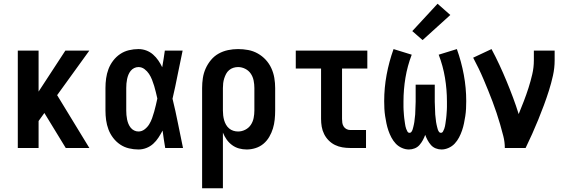

<svg xmlns="http://www.w3.org/2000/svg" viewBox="-20 -790 3040 1025"><path d="M75 0V-520H186V-301L329 -520H457L285 -282L457 0H331L218 -185L217 -187L186 -144V0Z M719 8Q694 8 668.5 2Q643 -4 621.5 -18.5Q600 -33 584 -54Q568 -75 559 -99Q550 -123 546.5 -148.5Q543 -174 543 -200V-320Q543 -346 546.5 -371.5Q550 -397 559 -421Q568 -445 584 -466Q600 -487 621.5 -501.5Q643 -516 668.5 -522Q694 -528 719 -528Q741 -528 761 -520.5Q781 -513 797 -499Q813 -485 825 -467.5Q837 -450 846 -431Q850 -454 853.5 -476Q857 -498 860 -520H955Q941 -456 928.5 -391.5Q916 -327 901 -263Q917 -198 930 -132Q943 -66 957 0H862Q858 -23 854.5 -46.5Q851 -70 848 -93Q838 -74 826 -55.5Q814 -37 798 -22.5Q782 -8 761.5 0Q741 8 719 8ZM719 -88Q737 -88 752 -99.5Q767 -111 776.5 -126.5Q786 -142 792 -159Q798 -176 803 -193.5Q808 -211 812 -228.5Q816 -246 820 -264Q816 -281 812 -298Q808 -315 803 -331.5Q798 -348 791.5 -364.5Q785 -381 775.5 -395.5Q766 -410 751.5 -421Q737 -432 719 -432Q707 -432 696 -426.5Q685 -421 677.5 -411.5Q670 -402 665.5 -391Q661 -380 658.5 -368Q656 -356 655 -344Q654 -332 654 -320V-200Q654 -188 655 -176Q656 -164 658.5 -152Q661 -140 665.5 -129Q670 -118 677.5 -108.5Q685 -99 696 -93.5Q707 -88 719 -88Z M1059 215V-320Q1059 -347 1063 -373.5Q1067 -400 1078 -424.5Q1089 -449 1106.5 -470Q1124 -491 1147.5 -504Q1171 -517 1197.5 -522.5Q1224 -528 1251 -528Q1278 -528 1305 -523Q1332 -518 1356 -504.5Q1380 -491 1398.5 -471Q1417 -451 1428.5 -426Q1440 -401 1444.5 -374Q1449 -347 1449 -320V-200Q1449 -176 1446.5 -151.5Q1444 -127 1437 -104Q1430 -81 1417.5 -59.5Q1405 -38 1386.5 -22.5Q1368 -7 1344.5 0.5Q1321 8 1297 8Q1276 8 1256 2.5Q1236 -3 1219 -15.5Q1202 -28 1190 -45Q1178 -62 1170 -82V215ZM1251 -88Q1271 -88 1289.5 -97.5Q1308 -107 1319 -123.5Q1330 -140 1334 -160Q1338 -180 1338 -200V-320Q1338 -340 1334 -360Q1330 -380 1319 -396.5Q1308 -413 1289.5 -422.5Q1271 -432 1251 -432Q1238 -432 1225.5 -428Q1213 -424 1203 -415.5Q1193 -407 1187 -395.5Q1181 -384 1177 -371.5Q1173 -359 1171.5 -346Q1170 -333 1170 -320V-200Q1170 -187 1171.5 -174Q1173 -161 1176.5 -148.5Q1180 -136 1186.5 -124.5Q1193 -113 1203 -104.5Q1213 -96 1225.5 -92Q1238 -88 1251 -88Z M1849 0Q1828 0 1807.5 -3.5Q1787 -7 1768.5 -16Q1750 -25 1735 -40Q1720 -55 1710.5 -74Q1701 -93 1697.5 -113.5Q1694 -134 1694 -155V-424H1559V-520H1941V-424H1806V-155Q1806 -144 1807.5 -134Q1809 -124 1814.5 -115Q1820 -106 1829.5 -101Q1839 -96 1849 -96H1934V0Z M2337 8Q2321 8 2306 2Q2291 -4 2280.5 -16Q2270 -28 2262.5 -42Q2255 -56 2250 -70Q2245 -56 2237.5 -42Q2230 -28 2219.5 -16Q2209 -4 2194 2Q2179 8 2163 8Q2144 8 2125 -0.5Q2106 -9 2092.5 -23.5Q2079 -38 2069.5 -56Q2060 -74 2053.5 -93Q2047 -112 2043 -131.5Q2039 -151 2036 -170.5Q2033 -190 2032 -210Q2031 -230 2031 -250Q2031 -321 2044 -391Q2057 -461 2081 -528L2178 -498Q2155 -438 2144.5 -375Q2134 -312 2134 -248Q2134 -241 2134 -233.5Q2134 -226 2134 -218.5Q2134 -211 2134.5 -203.5Q2135 -196 2135.5 -189Q2136 -182 2136.5 -174.5Q2137 -167 2138 -159.5Q2139 -152 2140 -145Q2141 -138 2142 -130.5Q2143 -123 2144.5 -116Q2146 -109 2148.5 -102Q2151 -95 2155 -88Q2159 -81 2166 -81Q2173 -81 2177 -87Q2181 -93 2183 -99.5Q2185 -106 2186.5 -112.5Q2188 -119 2189.5 -125.5Q2191 -132 2192 -139Q2193 -146 2193.5 -152.5Q2194 -159 2195 -165.5Q2196 -172 2196.5 -179Q2197 -186 2197 -192.5Q2197 -199 2197.5 -206Q2198 -213 2198 -219.5Q2198 -226 2198.5 -233Q2199 -240 2199 -246.5Q2199 -253 2199 -260V-338H2301V-260Q2301 -253 2301 -246.5Q2301 -240 2301.5 -233Q2302 -226 2302 -219.5Q2302 -213 2302.5 -206Q2303 -199 2303 -192.5Q2303 -186 2303.5 -179Q2304 -172 2305 -165.5Q2306 -159 2306.5 -152.5Q2307 -146 2308 -139Q2309 -132 2310.5 -125.5Q2312 -119 2313.5 -112.5Q2315 -106 2317 -99.5Q2319 -93 2323 -87Q2327 -81 2334 -81Q2341 -81 2345 -88Q2349 -95 2351.5 -102Q2354 -109 2355.5 -116Q2357 -123 2358 -130.5Q2359 -138 2360 -145Q2361 -152 2362 -159.5Q2363 -167 2363.5 -174.5Q2364 -182 2364.5 -189Q2365 -196 2365.5 -203.5Q2366 -211 2366 -218.5Q2366 -226 2366 -233.5Q2366 -241 2366 -248Q2366 -312 2355.5 -375Q2345 -438 2322 -498L2419 -528Q2443 -461 2456 -391Q2469 -321 2469 -250Q2469 -230 2468 -210Q2467 -190 2464 -170.5Q2461 -151 2457 -131.5Q2453 -112 2446.5 -93Q2440 -74 2430.5 -56Q2421 -38 2407.5 -23.5Q2394 -9 2375 -0.5Q2356 8 2337 8ZM2236 -576 2181 -624 2316 -770 2384 -710Z M2675 0Q2675 -32 2667 -63.5Q2659 -95 2650 -126Q2641 -157 2631 -187Q2621 -217 2609.5 -247.5Q2598 -278 2586 -307.5Q2574 -337 2561.5 -366.5Q2549 -396 2535 -425Q2521 -454 2506 -482L2604 -528Q2626 -487 2646 -444Q2666 -401 2684 -357.5Q2702 -314 2718.5 -270Q2735 -226 2749 -181Q2763 -215 2776.5 -250Q2790 -285 2801.5 -321Q2813 -357 2821.5 -393.5Q2830 -430 2830 -468V-520H2941V-468Q2941 -427 2932 -386.5Q2923 -346 2910.5 -306.5Q2898 -267 2883.5 -228Q2869 -189 2853.5 -151Q2838 -113 2821 -75Q2804 -37 2786 0Z"/></svg>

Font: Iosevka SS04
Style: Bold
Weight: 700
Monospace: yes
Designer: Belleve Invis
Foundry: Belleve Invis
Version: Version 19.0.0; ttfautohint (v1.8.4)